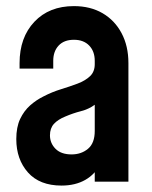

<svg xmlns="http://www.w3.org/2000/svg" viewBox="-20 -580 485 613"><path d="M176.5 12.5Q106.5 12.5 69.2 -29.5Q32 -71.5 32 -136Q32 -174 44.2 -200Q56.5 -226 76.2 -243.5Q96 -261 119.5 -272.5Q146.5 -286.5 175 -295.2Q203.5 -304 228 -313.2Q252.5 -322.5 267.5 -336.8Q282.5 -351 282.5 -375V-386Q282.5 -416 264.8 -434.5Q247 -453 216 -453Q184.5 -453 167.2 -434.5Q150 -416 150 -386V-361H42.5V-378.5Q42.5 -460.5 89.8 -510.5Q137 -560.5 216 -560.5Q268.5 -560.5 307.5 -537.8Q346.5 -515 368.2 -474Q390 -433 390 -378.5V0H282.5V-82.5L301 -58.5Q284.5 -24 252.5 -5.8Q220.5 12.5 176.5 12.5ZM208.5 -87Q239.5 -87 261 -105Q282.5 -123 282.5 -162V-245.5Q263.5 -231.5 238.2 -225Q213 -218.5 188.5 -208Q165 -198.5 152.2 -184.5Q139.5 -170.5 139.5 -148Q139.5 -123 157.2 -105Q175 -87 208.5 -87Z"/></svg>

Font: Mohave Light SemiBold
Style: Regular
Weight: 600
Version: Version 2.003